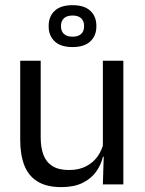

<svg xmlns="http://www.w3.org/2000/svg" viewBox="-20 -728 573 758"><path d="M140.7 -488.2V-184.5Q140.7 -145.8 151.4 -117Q162.1 -88.3 186.6 -72.6Q211.2 -56.8 252.5 -56.8Q291.5 -56.8 319.6 -71.3Q347.7 -85.7 365.4 -110.7Q383.1 -135.6 389.6 -166.8L404.1 -109.3H386.5Q378.8 -76.7 358.8 -49.2Q338.8 -21.8 305.1 -5.6Q271.4 10.7 222.1 10.7Q164.4 10.7 128.6 -11.2Q92.8 -33 76.3 -74.7Q59.8 -116.3 59.8 -175.7V-488.2ZM467 -488.2V0H386.1L389.7 -117.2L386.1 -121.9V-488.2ZM172.1 -623.8V-625.5Q172.1 -663.1 195.9 -685.3Q219.7 -707.6 266.5 -707.6Q312.9 -707.6 336.7 -685.3Q360.5 -663.1 360.5 -625.5V-623.8Q360.5 -587.1 336.7 -564.7Q312.9 -542.2 266.5 -542.2Q219.7 -542.2 195.9 -564.7Q172.1 -587.1 172.1 -623.8ZM220.8 -624.1Q220.8 -604.6 232.5 -593.9Q244.3 -583.2 266.5 -583.2Q288.7 -583.2 300.3 -593.9Q311.9 -604.6 311.9 -624.1V-625.5Q311.9 -645.2 300.3 -655.9Q288.7 -666.7 266.5 -666.7Q244.3 -666.7 232.5 -655.9Q220.8 -645.2 220.8 -625.5Z"/></svg>

Font: Anek Latin Medium
Style: Regular
Weight: 500
Designer: Yesha Goshar
Foundry: Ek Type
Version: Version 1.003